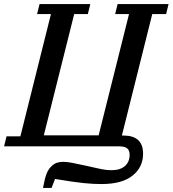

<svg xmlns="http://www.w3.org/2000/svg" viewBox="-46 -718 847 942"><path d="M165 204Q173 160 181.5 137Q190 114 205 99Q218 86 232 81Q246 76 264 76Q282 76 306 80.5Q330 85 380 96Q407 102 424.5 106Q442 110 455 112.5Q468 115 478.5 116Q489 117 501 117Q544 117 567 96.5Q590 76 590 42Q590 19 577.5 9.5Q565 0 537 0H-26L-14 -49H54L204 -649H136L148 -698H397L385 -649H318L169 -54H438L587 -649H519L531 -698H781L769 -649H701L552 -53H561Q607 -53 631.5 -31Q656 -9 656 36Q656 102 604.5 143.5Q553 185 452 185Q432 185 412 184Q392 183 366.5 180.5Q341 178 307 173Q273 168 224 160L207 204H165Z"/></svg>

Font: IBM Plex Serif Medm
Style: Italic
Weight: 500
Italic angle: -14°
Designer: Mike Abbink, Paul van der Laan, Pieter van Rosmalen
Foundry: Bold Monday
Version: Version 3.001